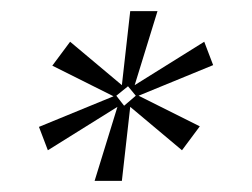

<svg xmlns="http://www.w3.org/2000/svg" viewBox="-20 -461 453 345"><path d="M363 -344 229 -289 339 -234 307 -191 214 -269 199 -136H150L191 -269L66 -191L50 -233L184 -288L74 -343L106 -386L199 -308L214 -441H263L222 -308L347 -386ZM189 -289 203 -271 224 -289 210 -306Z"/></svg>

Font: Bona Nova
Style: Italic
Weight: 400
Italic angle: -4°
Designer: Mateusz Machalski
Foundry: Capitalics
Version: Version 4.001; ttfautohint (v1.8.3)